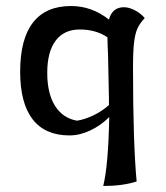

<svg xmlns="http://www.w3.org/2000/svg" viewBox="-20 -438 551 638"><path d="M343 -49Q315 -21 280 -4.5Q245 12 211 12Q130 12 88.5 -41.5Q47 -95 47 -200Q47 -308 89.5 -363Q132 -418 216 -418Q285 -418 342 -373Q353 -414 392 -414Q407 -414 426 -405Q445 -396 461 -378Q444 -360 436.5 -343Q429 -326 425.5 -297Q422 -268 422 -213Q422 35 434 165Q388 180 323 180Q340 111 343 -49ZM342 -89V-112Q342 -132 339 -255Q337 -299 337 -314Q299 -340 245 -340Q193 -340 165 -303Q137 -266 137 -196Q137 -127 163 -86Q189 -45 236 -37Q262 -41 291 -55Q320 -69 342 -89Z"/></svg>

Font: Mirza
Style: Regular
Weight: 400
Designer: Arabic design by Kourosh Beigpour, Latin design by Eduardo Tunni, engineering by Lasse Fister
Version: Version 1.0010g